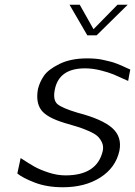

<svg xmlns="http://www.w3.org/2000/svg" viewBox="-20 -774 569 809"><path d="M347 -528Q366 -528 383.5 -526.5Q401 -525 417.5 -521Q434 -517 445 -514.5Q456 -512 471.5 -506Q487 -500 492.5 -497.5Q498 -495 513 -488Q528 -481 529 -481Q527 -473 524 -455.5Q521 -438 520 -433Q481 -451 459.5 -460Q438 -469 404 -477.5Q370 -486 338 -486Q229 -486 211 -397Q202 -352 222.5 -335Q243 -318 307 -299Q411 -272 453 -234.5Q495 -197 483 -138Q467 -67 402.5 -26Q338 15 245 15Q178 15 127 -4.5Q76 -24 53 -43Q55 -54 60 -75.5Q65 -97 67 -108Q102 -85 125 -72Q148 -59 184.5 -47Q221 -35 256 -35Q389 -35 413 -138Q417 -158 409.5 -174Q402 -190 390.5 -200.5Q379 -211 352.5 -222.5Q326 -234 307.5 -239.5Q289 -245 252 -256Q176 -279 153 -311.5Q130 -344 140 -399Q147 -428 165 -454.5Q183 -481 230.5 -504.5Q278 -528 347 -528ZM316 -754 374 -651 475 -754H518L387 -625H348L273 -754Z"/></svg>

Font: Afta sans
Style: Italic
Weight: 400
Italic angle: -12°
Designer: par.qink
Foundry: Oriol Esparraguera Font
Version: Version 1.000